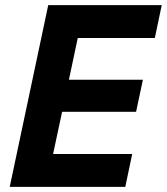

<svg xmlns="http://www.w3.org/2000/svg" viewBox="-20 -730 652 750"><path d="M18 0 168.4 -710H611.8L584.8 -581.6H283.8L249.2 -418.6H538.2L511.6 -293.4H222.6L187.4 -128.4H496.4L469.4 0Z"/></svg>

Font: Geist Mono
Style: Italic
Weight: 400
Italic angle: -12°
Monospace: yes
Designer: Basement.studio, Andrés Briganti, Mateo Zaragoza
Foundry: Basement.studio, Vercel, Andrés Briganti, Guido Ferreyra, Mateo Zaragoza
Version: Version 1.500